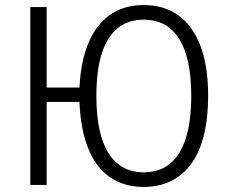

<svg xmlns="http://www.w3.org/2000/svg" viewBox="-20 -733 920 761"><path d="M549 8Q472 8 416 -30.5Q360 -69 329.5 -145Q299 -221 295 -329H165V0H100V-705H165V-386H295Q300 -492 331.5 -565Q363 -638 418 -675.5Q473 -713 549 -713Q631 -713 688 -671.5Q745 -630 775 -550Q805 -470 805 -353Q805 -267 788.5 -199Q772 -131 739 -85Q706 -39 658 -15.5Q610 8 549 8ZM550 -50Q612 -50 654 -84.5Q696 -119 717 -186.5Q738 -254 738 -353Q738 -503 690 -579Q642 -655 550 -655Q488 -655 446 -621Q404 -587 383 -520Q362 -453 362 -352Q362 -202 410 -126Q458 -50 550 -50Z"/></svg>

Font: Nunito Sans 7pt Condensed Light
Style: Regular
Weight: 300
Width: 3
Designer: Vernon Adams
Foundry: Vernon Adams
Version: Version 3.101;gftools[0.9.27]